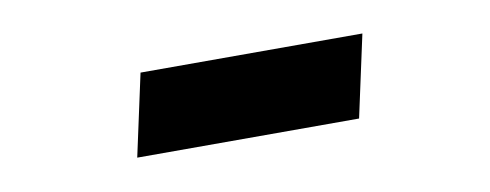

<svg xmlns="http://www.w3.org/2000/svg" viewBox="-29 -447 707 277"><g transform="rotate(-10 325.0 -308.0)"><path d="M182 -368H507L481 -248H156Z"/></g></svg>

Font: Azeret Mono SemiBold
Style: Italic
Weight: 600
Italic angle: -12°
Designer: Martin Vácha
Foundry: Displaay
Version: Version 1.000; Glyphs 3.0.3, build 3074